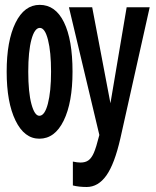

<svg xmlns="http://www.w3.org/2000/svg" viewBox="-20 -558 640 786"><path d="M335 207.5Q302.7 207.5 278.3 201.2V103.5Q296.4 107.4 309.6 107.4Q329.6 107.4 342 98.4Q354.5 89.4 364 68.1Q373.5 46.9 386.7 -5.4L262.2 -528.3H357.4L432.1 -135.3L498.5 -528.3H592.8L472.7 8.8Q448.7 113.8 415.3 160.6Q381.8 207.5 335 207.5ZM276.9 -264.6Q276.9 -138.2 240.7 -64.2Q204.6 9.8 141.1 9.8Q79.6 9.8 43.5 -64.5Q7.3 -138.7 7.3 -264.6Q7.3 -391.1 43.5 -464.6Q79.6 -538.1 142.6 -538.1Q207 -538.1 241.9 -466.8Q276.9 -395.5 276.9 -264.6ZM189 -264.6Q189 -345.7 176.5 -394.8Q164.1 -443.8 143.1 -443.8Q121.6 -443.8 108.6 -395.8Q95.7 -347.7 95.7 -264.6Q95.7 -180.2 108.6 -132.1Q121.6 -84 141.1 -84Q163.1 -84 176 -133.5Q189 -183.1 189 -264.6Z"/></svg>

Font: Cousine
Style: Bold
Weight: 700
Monospace: yes
Designer: Steve Matteson
Foundry: Ascender Corporation
Version: Version 1.20